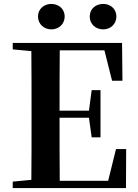

<svg xmlns="http://www.w3.org/2000/svg" viewBox="-20 -960 706 980"><path d="M242 -810C278 -810 310 -835 310 -876C310 -916 278 -940 242 -940C207 -940 174 -916 174 -876C174 -835 207 -810 242 -810ZM507 -810C542 -810 574 -835 574 -876C574 -916 542 -940 507 -940C470 -940 438 -916 438 -876C438 -835 470 -810 507 -810ZM552 -548H605L603 -741H45V-708L140 -699C141 -597 141 -496 141 -394V-346C141 -243 141 -141 140 -42L45 -33V0H623L624 -199H572L532 -37H285C284 -140 284 -245 284 -359H434L448 -259H493V-500H448L434 -395H284C284 -502 284 -604 285 -703H513Z"/></svg>

Font: Noto Serif SC
Style: Bold
Weight: 700
Designer: Ryoko NISHIZUKA 西塚涼子 (kana & ideographs); Frank Grießhammer (Latin, Greek & Cyrillic); Wenlong ZHANG 张文龙 (bopomofo); San
Foundry: Adobe
Version: Version 2.001;hotconv 1.1.0;makeotfexe 2.6.0